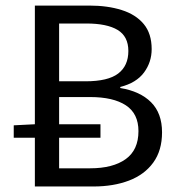

<svg xmlns="http://www.w3.org/2000/svg" viewBox="-20 -676 644 696"><path d="M106.4 0V-176.8H29.8V-221.7L106.4 -225.6V-655.8H303.7Q370.1 -655.8 421.1 -639.6Q472.2 -623.5 501 -588.9Q529.8 -554.2 529.8 -498Q529.8 -450.7 502 -413.1Q474.1 -375.5 416 -360.8V-356.9Q487.8 -345.2 527.6 -305.4Q567.4 -265.6 567.4 -196.3Q567.4 -130.4 535.6 -86.7Q503.9 -43 447.8 -21.5Q391.6 0 318.4 0ZM194.3 -65.9H306.6Q389.2 -65.9 435.5 -99.1Q481.9 -132.3 481.9 -200.7Q481.9 -264.2 436.3 -294.2Q390.6 -324.2 306.6 -324.2H194.3V-225.6H344.2V-176.8H194.3ZM194.3 -381.3H290Q371.6 -381.3 408.4 -409.4Q445.3 -437.5 445.3 -491.2Q445.3 -543.9 406.5 -567.4Q367.7 -590.8 293 -590.8H194.3Z"/></svg>

Font: Varta Medium
Style: Regular
Weight: 500
Designer: Joana Correia, Viktoriya Grabowska, Eben Sorkin
Foundry: Sorkin Type Co.
Version: Version 1.004